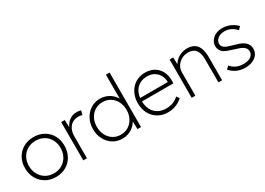

<svg xmlns="http://www.w3.org/2000/svg" viewBox="-7 -1494 3121 2258"><g transform="rotate(-30 1554.0 -365.0)"><path d="M32 -263Q32 -341 66.5 -401.5Q101 -462 161.5 -496.5Q222 -531 300 -531Q378 -531 438.5 -496.5Q499 -462 533 -401.5Q567 -341 567 -263Q567 -184 533 -122Q499 -60 438.5 -25Q378 10 300 10Q222 10 161.5 -25Q101 -60 66.5 -122Q32 -184 32 -263ZM514 -263Q514 -326 486.5 -375.5Q459 -425 410.5 -453Q362 -481 300 -481Q237 -481 188.5 -453Q140 -425 112.5 -375.5Q85 -326 85 -263Q85 -198 112.5 -148Q140 -98 188.5 -69Q237 -40 300 -40Q362 -40 410.5 -69Q459 -98 486.5 -148Q514 -198 514 -263Z M672 0V-520H720L725 -404H718Q729 -437 752 -466Q775 -495 808.5 -513Q842 -531 886 -531Q903 -531 917.5 -528.5Q932 -526 944 -523L929 -465Q915 -471 902 -473Q889 -475 879 -475Q839 -475 809.5 -461Q780 -447 760.5 -422.5Q741 -398 731.5 -367Q722 -336 722 -302V0Z M954 -260Q954 -339 987.5 -400Q1021 -461 1077 -496Q1133 -531 1202 -531Q1242 -531 1278 -519Q1314 -507 1343 -485.5Q1372 -464 1393 -435Q1414 -406 1423 -372L1406 -389V-740H1456V0H1408L1404 -135L1423 -149Q1414 -116 1393 -87Q1372 -58 1343 -36Q1314 -14 1278 -2Q1242 10 1202 10Q1131 10 1075 -25Q1019 -60 986.5 -121Q954 -182 954 -260ZM1410 -261Q1410 -325 1384 -374.5Q1358 -424 1312.5 -452.5Q1267 -481 1209 -481Q1150 -481 1104.5 -452.5Q1059 -424 1033 -374.5Q1007 -325 1007 -261Q1007 -198 1032.5 -148Q1058 -98 1103.5 -69Q1149 -40 1209 -40Q1266 -40 1311.5 -68.5Q1357 -97 1383.5 -146.5Q1410 -196 1410 -261Z M1563 -261Q1563 -320 1581.5 -369Q1600 -418 1633 -454.5Q1666 -491 1712.5 -511Q1759 -531 1814 -531Q1868 -531 1911.5 -513Q1955 -495 1985 -461.5Q2015 -428 2030 -382.5Q2045 -337 2043 -282L2042 -255H1600V-301H2015L1993 -283V-307Q1993 -347 1973.5 -387Q1954 -427 1914 -454Q1874 -481 1813 -481Q1756 -481 1711.5 -456Q1667 -431 1641.5 -383Q1616 -335 1616 -264Q1616 -196 1641 -145.5Q1666 -95 1713.5 -67.5Q1761 -40 1830 -40Q1867 -40 1906 -52Q1945 -64 1994 -104L2020 -67Q1998 -46 1968 -28.5Q1938 -11 1901 -0.5Q1864 10 1821 10Q1746 10 1687.5 -24Q1629 -58 1596 -119Q1563 -180 1563 -261Z M2144 -520H2192L2197 -410H2191Q2202 -443 2231 -470.5Q2260 -498 2300.5 -514.5Q2341 -531 2386 -531Q2441 -531 2479.5 -508Q2518 -485 2537.5 -437Q2557 -389 2557 -315V0H2507V-313Q2507 -371 2491.5 -408.5Q2476 -446 2446 -464.5Q2416 -483 2371 -483Q2332 -483 2300 -469.5Q2268 -456 2244 -433Q2220 -410 2207 -380.5Q2194 -351 2194 -318V0H2169Q2168 0 2162.5 0Q2157 0 2144 0Z M2669 -81 2707 -114Q2734 -78 2777 -58.5Q2820 -39 2874 -39Q2904 -39 2929 -45.5Q2954 -52 2971.5 -64Q2989 -76 2999 -93.5Q3009 -111 3009 -133Q3009 -172 2972 -199Q2955 -211 2929 -221Q2903 -231 2868 -241Q2815 -257 2778 -271Q2741 -285 2719 -306Q2703 -323 2695 -342.5Q2687 -362 2687 -385Q2687 -417 2700 -443.5Q2713 -470 2737 -490Q2761 -510 2793 -520.5Q2825 -531 2864 -531Q2901 -531 2937 -520.5Q2973 -510 3004 -491Q3035 -472 3058 -447L3024 -410Q3004 -432 2980.5 -449Q2957 -466 2929 -475.5Q2901 -485 2867 -485Q2840 -485 2816.5 -478Q2793 -471 2776 -457.5Q2759 -444 2749.5 -426.5Q2740 -409 2740 -388Q2740 -372 2746 -359.5Q2752 -347 2765 -336Q2782 -322 2810.5 -312Q2839 -302 2881 -290Q2919 -280 2948 -270Q2977 -260 2998 -246Q3030 -226 3045.5 -199Q3061 -172 3061 -137Q3061 -94 3037 -61Q3013 -28 2970 -9Q2927 10 2871 10Q2803 10 2750 -16.5Q2697 -43 2669 -81Z"/></g></svg>

Font: Mach ExtraLight
Style: Regular
Weight: 250
Version: Version 1.002